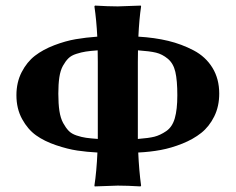

<svg xmlns="http://www.w3.org/2000/svg" viewBox="-20 -668 848 691"><path d="M330.6 -119.1Q292.5 -121.1 258.1 -126.2Q223.6 -131.3 181.6 -145.5Q139.6 -159.7 109.9 -180.9Q80.1 -202.1 59.6 -239.5Q39.1 -276.9 39.1 -325.2Q39.1 -371.6 57.9 -408.2Q76.7 -444.8 105.7 -467.3Q134.8 -489.7 175 -505.1Q215.3 -520.5 252.2 -526.9Q289.1 -533.2 330.1 -536.1Q327.1 -595.7 319.8 -645L321.8 -647.9Q369.6 -645 403.8 -645L486.8 -647.9L487.8 -645Q481 -599.6 478 -536.1Q536.6 -532.7 585.2 -521Q633.8 -509.3 677 -486.6Q720.2 -463.9 744.6 -424.1Q769 -384.3 769 -331.1Q769 -285.2 751 -248.8Q732.9 -212.4 704.3 -189.7Q675.8 -167 636.2 -151.1Q596.7 -135.3 558.3 -128.2Q520 -121.1 477.5 -119.1Q480.5 -52.7 487.8 0L485.8 2.9Q438 0 403.8 0L320.8 2.9L319.8 0Q327.6 -50.8 330.6 -119.1ZM332 -168Q332 -178.7 332 -200.2V-444.8Q332 -468.8 331.5 -486.8Q304.7 -484.9 288.8 -482.4Q272.9 -480 254.6 -474.1Q236.3 -468.3 226.1 -458Q215.8 -447.8 206.5 -431.2Q197.3 -414.6 193.6 -389.9Q189.9 -365.2 189.9 -331.1Q189.9 -294.9 193.8 -268.8Q197.8 -242.7 207.3 -225.3Q216.8 -208 227.1 -197.3Q237.3 -186.5 255.6 -180.4Q273.9 -174.3 289.8 -172.1Q305.7 -169.9 332 -168ZM476.1 -168H477.1Q515.1 -170.9 535.6 -176Q556.2 -181.2 578.1 -196Q600.1 -210.9 609.1 -242.4Q618.2 -273.9 618.2 -325.2Q618.2 -378.4 611.1 -409.2Q604 -439.9 584 -456.5Q564 -473.1 541.5 -478.5Q519 -483.9 477.1 -486.8H476.6Q476.1 -468.3 476.1 -444.8V-200.2Q476.1 -178.7 476.1 -168Z"/></svg>

Font: Linux Biolinum O
Style: Bold
Weight: 700
Designer: Philipp H. Poll
Foundry: Philipp H. Poll
Version: Version 1.3.2